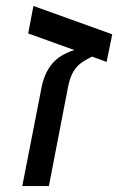

<svg xmlns="http://www.w3.org/2000/svg" viewBox="-20 -628 399 648"><path d="M358.9 -512.2 339.8 -418.9 291 -437Q259.3 -421.4 245.8 -408.9Q232.4 -396.5 223.6 -378.7Q214.8 -360.8 209 -331.1L145 0H55.2L119.1 -327.1Q128.4 -378.9 154.5 -411.1Q180.7 -443.4 231 -459L75.2 -515.1L92.8 -607.9Z"/></svg>

Font: Liberation Sans
Style: Italic
Weight: 400
Italic angle: -12°
Designer: Steve Matteson
Foundry: Ascender Corporation
Version: Version 2.1.5